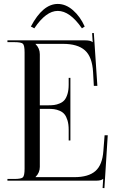

<svg xmlns="http://www.w3.org/2000/svg" viewBox="-20 -926 597 984"><path d="M138.2 -790Q199.2 -905.8 275.9 -905.8Q317.4 -905.8 354.2 -873.5Q391.1 -841.3 414.1 -790L399.9 -780.8Q338.4 -870.1 275.9 -870.1Q215.8 -870.1 155.8 -780.8ZM18.1 0V-8.8H53.2Q88.9 -8.8 97.4 -17.3Q106 -25.9 106 -62V-657.2Q106 -693.4 97.4 -701.7Q88.9 -710 53.2 -710H18.1V-719.2H417Q444.8 -719.2 454.1 -710H455.1L452.1 -756.3L460.9 -756.8L479 -485.8H460.9L457 -556.2Q452.6 -634.8 415.3 -668Q377.9 -701.2 303.2 -701.2H162.1V-700.2Q184.1 -678.2 184.1 -647.9V-386.2H224.1Q243.7 -386.2 257.3 -387.9Q271 -389.6 286.1 -396Q301.3 -402.3 310.5 -413.3Q319.8 -424.3 325.9 -444.3Q332 -464.4 332 -492.2V-526.9H340.8V-206.1H332V-261.2Q332 -289.1 325.9 -309.1Q319.8 -329.1 310.5 -340.3Q301.3 -351.6 286.1 -358.2Q271 -364.7 257.1 -366.5Q243.2 -368.2 224.1 -368.2H184.1V-70.8Q184.1 -41 162.1 -19V-18.1H360.8Q433.6 -18.1 469.2 -49.6Q504.9 -81.1 509.8 -152.8L516.1 -232.9H532.2L515.1 38.1L505.9 37.6L508.8 -8.8H507.8Q499 0 471.2 0Z"/></svg>

Font: FoglihtenNo07calt
Style: Regular
Weight: 500
Designer: gluk (gluksza@wp.pl)
Foundry: gluk (gluksza@wp.pl)
Version: Version 0.844